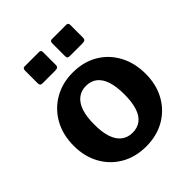

<svg xmlns="http://www.w3.org/2000/svg" viewBox="-206 -872 1012 1012"><g transform="rotate(-45 299.5 -366.0)"><path d="M299 10Q220 10 159.5 -25Q99 -60 65 -121.5Q31 -183 31 -262Q31 -345 66 -407.5Q101 -470 162 -505Q223 -540 300 -540Q381 -540 441 -504.5Q501 -469 534.5 -406.5Q568 -344 568 -263Q568 -183 534 -121.5Q500 -60 439.5 -25Q379 10 299 10ZM300 -92Q337 -92 362 -111.5Q387 -131 399.5 -170Q412 -209 412 -265Q412 -324 399.5 -362.5Q387 -401 362 -421Q337 -441 300 -441Q264 -441 238.5 -421Q213 -401 200 -362.5Q187 -324 187 -265Q187 -208 200 -169.5Q213 -131 238.5 -111.5Q264 -92 300 -92ZM266 -726V-632Q266 -621 260.5 -616.5Q255 -612 242 -612H149Q138 -612 134 -616.5Q130 -621 130 -630V-725Q130 -742 144 -742H252Q266 -742 266 -726ZM469 -726V-632Q469 -621 463.5 -616.5Q458 -612 445 -612H352Q340 -612 336.5 -616.5Q333 -621 333 -630V-725Q333 -742 347 -742H455Q469 -742 469 -726Z"/></g></svg>

Font: Libre Franklin Thin
Style: Bold
Weight: 700
Version: Version 3.000